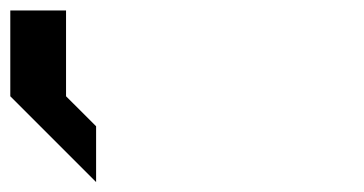

<svg xmlns="http://www.w3.org/2000/svg" viewBox="-20 -687 707 373"><path d="M108.3 -500 166.7 -441.7V-333.3L0 -500V-666.7H108.3Z"/></svg>

Font: 0xA000-Squareish-Mono
Style: Squareish-Mono-Bold
Weight: 700
Version: Version 0.1